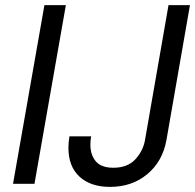

<svg xmlns="http://www.w3.org/2000/svg" viewBox="-20 -720 764 752"><path d="M31 0 154 -700H238L115 0ZM411 12Q335 12 291.5 -28Q248 -68 248 -141Q248 -152 249 -163Q250 -174 252 -186H337Q334 -170 334 -153Q334 -114 355 -88.5Q376 -63 424 -63Q480 -63 510.5 -96.5Q541 -130 548 -172L640 -700H724L632 -172Q617 -88 557 -38Q497 12 411 12Z"/></svg>

Font: Rethink Sans
Style: Italic
Weight: 400
Italic angle: -10°
Designer: The Rethink Sans project authors (Hans Thiessen). DM Sans designed by Colophon Foundry.
Foundry: Rethink Communications LLC
Version: Version 1.001